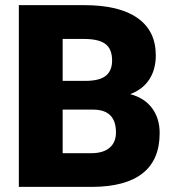

<svg xmlns="http://www.w3.org/2000/svg" viewBox="-20 -731 685 751"><path d="M53.7 0V-710.9H309.1Q446.3 -710.9 517.8 -660.6Q589.4 -610.4 589.4 -514.6Q589.4 -459.5 564 -420.4Q538.6 -381.3 489.3 -362.8Q544.9 -348.1 574.7 -308.1Q604.5 -268.1 604.5 -210.4Q604.5 -106 538.3 -53.5Q472.2 -1 342.3 0ZM225.1 -302.2V-131.8H337.4Q383.8 -131.8 408.7 -153.1Q433.6 -174.3 433.6 -212.9Q433.6 -301.8 345.2 -302.2ZM225.1 -414.6H314.5Q370.6 -415 394.5 -435.1Q418.5 -455.1 418.5 -494.1Q418.5 -539.1 392.6 -558.8Q366.7 -578.6 309.1 -578.6H225.1Z"/></svg>

Font: Vazir Black
Style: Black
Weight: 900
Designer: Saber Rastikerdar
Foundry: Saber Rastikerdar
Version: Version 30.0.0